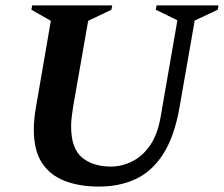

<svg xmlns="http://www.w3.org/2000/svg" viewBox="-20 -680 828 710"><path d="M346 10Q274 10 219.5 -11Q165 -32 135 -78Q105 -124 105 -201Q105 -220 107 -240.5Q109 -261 113 -284L168 -603L96 -644L99 -660H395L392 -644L306 -603L250 -283Q247 -264 245 -246Q243 -228 243 -212Q243 -131 283.5 -97.5Q324 -64 390 -64Q430 -64 468.5 -83Q507 -102 535 -142.5Q563 -183 574 -248L636 -605L556 -644L559 -660H788L785 -644L700 -604L644 -284Q625 -175 583.5 -110.5Q542 -46 482 -18Q422 10 346 10Z"/></svg>

Font: Spectral SC
Style: Bold Italic
Weight: 700
Italic angle: -10°
Designer: Jean-Baptiste Levee
Foundry: Production Type
Version: Version 2.001